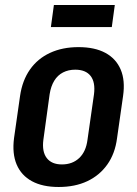

<svg xmlns="http://www.w3.org/2000/svg" viewBox="-20 -737 547 766"><path d="M214 9Q150 9 107.5 -14Q65 -37 46.5 -80.5Q28 -124 36 -186L60 -354Q69 -416 99.5 -459.5Q130 -503 179.5 -526Q229 -549 293 -549Q358 -549 400.5 -526Q443 -503 461.5 -459.5Q480 -416 471 -354L447 -186Q439 -124 408 -80.5Q377 -37 328 -14Q279 9 214 9ZM227 -81Q269 -81 296 -106.5Q323 -132 329 -179L355 -361Q361 -409 341.5 -434Q322 -459 280 -459Q253 -459 231.5 -448Q210 -437 196.5 -415Q183 -393 178 -361L153 -179Q147 -132 166.5 -106.5Q186 -81 227 -81ZM438 -717 426 -629H183L195 -717Z"/></svg>

Font: Pathway Extreme Condensed SemiBold
Style: Italic
Weight: 600
Width: 3
Italic angle: -8°
Version: Version 1.001;gftools[0.9.26]